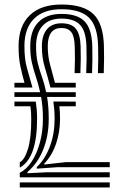

<svg xmlns="http://www.w3.org/2000/svg" viewBox="-20 -829 548 849"><path d="M43.8 -442V-462.8H88.2Q78.2 -498.2 70 -536.6Q61.8 -575 62.2 -627.2Q62.8 -714.8 111.9 -761.9Q161 -809 251.8 -809Q349.5 -809 393.2 -766.5Q437 -724 439.5 -626.2Q440.2 -597.5 440.2 -570.4Q440.2 -543.2 438.8 -505.5H413Q414.2 -543.5 414.4 -570.2Q414.5 -597 413.8 -625.8Q411.5 -712.8 373.8 -750.5Q336 -788.2 251.8 -788.2Q173.2 -788.2 130.9 -746.5Q88.5 -704.8 88 -627Q87.5 -568.5 99.5 -527Q111.5 -485.5 123.5 -442ZM67.5 -45V-65.2Q97 -79.5 120.1 -114.6Q143.2 -149.8 156.5 -198.8Q169.8 -247.8 169.8 -303.8Q169.8 -332.2 167.6 -356.1Q165.5 -380 161.8 -400.5H43.8V-421.2H157.5Q149.2 -458.5 138.9 -488.9Q128.5 -519.2 121 -551.6Q113.5 -584 113.8 -626.8Q114.2 -694.8 149.9 -731.1Q185.5 -767.5 251.8 -767.5Q322.5 -767.5 354.2 -734.4Q386 -701.2 388 -624.8Q388.8 -595.8 388.6 -569Q388.5 -542.2 387.2 -505.5H361.2Q362.8 -542.8 362.9 -569Q363 -595.2 362.2 -624.2Q360.5 -689.8 334.8 -718.2Q309 -746.8 251.8 -746.8Q198 -746.8 169 -715.6Q140 -684.5 139.5 -626.5Q139.2 -581.8 147 -550.2Q154.8 -518.8 165.4 -489.4Q176 -460 184.2 -421.2H315V-400.5H188.2Q191.5 -380.2 193.5 -356.5Q195.5 -332.8 195.5 -303.8Q195.5 -228.8 171.1 -167.8Q146.8 -106.8 101.2 -68.2V-63L185.8 -67.2H465.2V-45ZM203 -442Q190.8 -490 177.9 -532.1Q165 -574.2 165.2 -626.2Q165.8 -674.2 188.1 -700.1Q210.5 -726 251.8 -726Q295.5 -726 315.2 -702.1Q335 -678.2 336.5 -623.5Q337.2 -595 337.1 -568.9Q337 -542.8 335.5 -505.5H309.8Q311.2 -543.2 311.4 -569Q311.5 -594.8 310.5 -622.8Q309.5 -667 295.8 -686.1Q282 -705.2 251.8 -705.2Q191.8 -705.2 191.2 -626Q191 -581 201.4 -543.2Q211.8 -505.5 223 -462.8H315V-442ZM142.8 -83.2 142.5 -90.2Q180 -125.8 200.8 -181.9Q221.5 -238 221.5 -303.8Q221.5 -325 220 -343.9Q218.5 -362.8 216 -380L315 -379.8V-359H242.5Q244 -346.2 244.8 -332.6Q245.5 -319 245.5 -303.8Q245.5 -245.5 227.9 -193.6Q210.2 -141.8 176 -105.8L175.8 -101.5L272 -112.2H465.2V-89.8H235.5ZM67.5 -87.8V-111.5Q88.8 -122.5 103.5 -169.9Q118.2 -217.2 118.2 -303.8Q118.2 -319.2 117.2 -332.8Q116.2 -346.2 114.5 -359H43.8V-379.8H138.2Q140.8 -362.8 142.4 -344Q144 -325.2 144 -303.8Q144 -129.5 67.5 -87.8ZM67.5 0V-22.5H465.2V0Z"/></svg>

Font: Big Shoulders Inline Display ExtraBold
Style: Regular
Weight: 800
Designer: Patric King
Foundry: XO Type Co
Version: Version 1.000